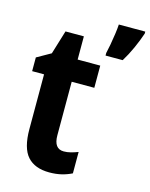

<svg xmlns="http://www.w3.org/2000/svg" viewBox="-116 -835 720 919"><g transform="rotate(15 244.0 -375.0)"><path d="M259 -105Q276 -105 293.5 -109.5Q311 -114 329 -121V-15Q305 -3 278 3.5Q251 10 218 10Q146 10 109.5 -31Q73 -72 73 -166V-437H14V-505L83 -544L119 -662H210V-547H322V-437H210V-172Q210 -105 259 -105ZM488 -750Q476 -714 458 -674Q440 -634 419 -600H334V-613Q338 -629 343 -656.5Q348 -684 352 -712.5Q356 -741 357 -760H488Z"/></g></svg>

Font: Noto Sans Khmer UI Condensed
Style: Bold
Weight: 700
Width: 3
Designer: Danh Hong and the Monotype Design Team
Foundry: Monotype Imaging Inc.
Version: Version 2.002; ttfautohint (v1.8.4.7-5d5b)